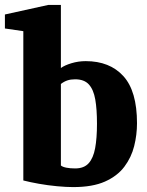

<svg xmlns="http://www.w3.org/2000/svg" viewBox="-20 -752 597 782"><path d="M278 10Q250 10 212.5 6.5Q175 3 138.5 -3.5Q102 -10 75 -17V-625L0 -636V-693L177 -732H228V-475Q243 -486 271 -494.5Q299 -503 329 -503Q427 -503 482.5 -442Q538 -381 538 -250Q538 -203 526.5 -157Q515 -111 486.5 -73Q458 -35 407.5 -12.5Q357 10 278 10ZM286 -66Q322 -66 341 -87Q360 -108 367.5 -148.5Q375 -189 375 -248Q375 -307 368 -347Q361 -387 342 -408Q323 -429 286 -429Q268 -429 254.5 -424.5Q241 -420 228 -410V-78Q235 -72 250.5 -69Q266 -66 286 -66Z"/></svg>

Font: Manuale ExtraBold
Style: Regular
Weight: 800
Version: Version 1.002